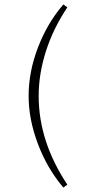

<svg xmlns="http://www.w3.org/2000/svg" viewBox="-20 -720 389 858"><path d="M280.8 -687Q217.8 -592.8 185.3 -491.2Q152.8 -389.6 152.8 -291Q152.8 -87.9 280.8 105L263.2 118.2Q191.9 34.7 149.9 -75.7Q107.9 -186 107.9 -291Q107.9 -399.4 149.9 -508.5Q191.9 -617.7 263.2 -700.2Z"/></svg>

Font: Halibut Exp Thin
Style: Regular
Weight: 250
Width: 7
Designer: Matteo Maggi
Foundry: Collletttivo
Version: Version 3.080 | FøM Fix